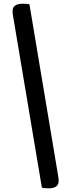

<svg xmlns="http://www.w3.org/2000/svg" viewBox="-20 -817 385 1037"><path d="M103 -796.9Q131.3 -796.9 139.2 -793L293.9 131.8Q296.9 146.5 296.9 160.2Q296.9 200.2 242.2 200.2Q214.8 200.2 206.1 195.8L50.8 -729Q47.9 -746.6 47.9 -756.8Q47.9 -796.9 103 -796.9Z"/></svg>

Font: Sansita Light
Style: Regular
Weight: 300
Designer: Pablo Cosgaya
Foundry: Omnibus-Type
Version: Version 1.006;hotconv 1.0.109;makeotfexe 2.5.65596